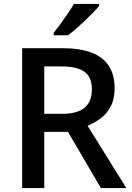

<svg xmlns="http://www.w3.org/2000/svg" viewBox="-20 -960 674 980"><path d="M298 -714Q389 -714 448 -691Q507 -668 536 -623Q565 -578 565 -509Q565 -455 545.5 -417.5Q526 -380 494.5 -356.5Q463 -333 427 -318L625 0H495L327 -287H206V0H93V-714ZM293 -621H206V-379H297Q374 -379 411.5 -410Q449 -441 449 -504Q449 -546 432.5 -571.5Q416 -597 381.5 -609Q347 -621 293 -621ZM486 -930Q475 -916 455.5 -896Q436 -876 413.5 -854.5Q391 -833 368.5 -813.5Q346 -794 327 -780H254V-792Q269 -811 288 -837Q307 -863 326 -890.5Q345 -918 357 -940H486Z"/></svg>

Font: Noto Sans Oriya Medium
Style: Regular
Weight: 500
Version: Version 2.003